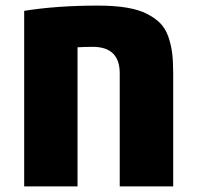

<svg xmlns="http://www.w3.org/2000/svg" viewBox="-20 -662 699 682"><path d="M65.9 0V-623.5Q182.1 -642.1 328.1 -642.1Q444.8 -642.1 501 -613.3Q530.3 -598.6 549.1 -579.6Q567.9 -560.5 577.9 -531.7Q587.9 -502.9 591.6 -472.9Q595.2 -442.9 595.2 -401.4V0H405.3V-401.4Q405.3 -495.6 309.6 -495.6Q284.2 -495.6 255.4 -494.1V0Z"/></svg>

Font: Open Sans Hebrew Extra Bold
Style: Regular
Weight: 800
Foundry: Ascender Corporation, Yanek Iontef
Version: Version 2.001;PS 002.001;hotconv 1.0.70;makeotf.lib2.5.58329